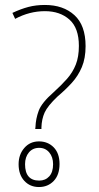

<svg xmlns="http://www.w3.org/2000/svg" viewBox="-20 -744 398 774"><path d="M122 -224 123 -232Q124 -265 136 -297.5Q148 -330 196 -372Q227 -400 250 -426Q273 -452 285.5 -483.5Q298 -515 298 -559Q298 -631 260 -665Q222 -699 161 -699Q99 -699 41 -668L30 -692Q64 -708 94.5 -716Q125 -724 161 -724Q235 -724 280 -683Q325 -642 325 -558Q325 -509 310 -473.5Q295 -438 269.5 -410Q244 -382 212 -355Q172 -317 160 -290.5Q148 -264 147 -230V-224ZM137 10Q101 10 78 -15Q55 -40 55 -82Q55 -121 78 -147.5Q101 -174 137 -174Q173 -174 196.5 -150Q220 -126 220 -83Q220 -39 196.5 -14.5Q173 10 137 10ZM138 -16Q163 -16 178.5 -33Q194 -50 194 -82Q194 -111 178.5 -129.5Q163 -148 138 -148Q112 -148 96.5 -129.5Q81 -111 81 -82Q81 -16 138 -16Z"/></svg>

Font: Noto Sans Myanmar SemiCondensed Thin
Style: Regular
Weight: 100
Width: 4
Designer: Monotype Design Team
Foundry: Monotype Imaging Inc.
Version: Version 2.107; ttfautohint (v1.8.4.7-5d5b)